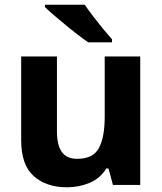

<svg xmlns="http://www.w3.org/2000/svg" viewBox="-20 -786 690 816"><path d="M576 -546V0H460L441 -70H432Q406 -28 361 -9Q316 10 264 10Q177 10 123.5 -37.5Q70 -85 70 -190V-546H222V-228Q222 -170 242.5 -140.5Q263 -111 308 -111Q376 -111 400.5 -157Q425 -203 425 -290V-546ZM340 -766Q355 -744 376 -716.5Q397 -689 418 -663.5Q439 -638 456 -619V-606H355Q336 -619 310.5 -638.5Q285 -658 258.5 -680Q232 -702 208.5 -722Q185 -742 171 -756V-766Z"/></svg>

Font: Noto Sans Meetei Mayek
Style: Bold
Weight: 700
Designer: Monotype Design Team and Neelakash Kshetrimayum
Foundry: Monotype Imaging Inc.
Version: Version 2.002; ttfautohint (v1.8.4.7-5d5b)